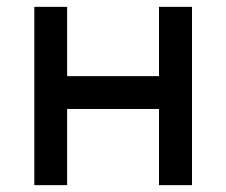

<svg xmlns="http://www.w3.org/2000/svg" viewBox="-20 -540 660 560"><path d="M175.8 -222.2V0H80.1V-520H175.8V-317.9H443.8V-520H540V0H443.8V-222.2Z"/></svg>

Font: Aldrich [RUS by Daymarius]
Style: Regular
Weight: 400
Designer: Matthew Desmond
Foundry: Matthew Desmond
Version: Version 1.002 August 24, 2018